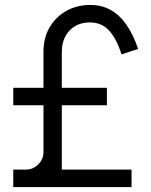

<svg xmlns="http://www.w3.org/2000/svg" viewBox="-20 -755 611 775"><path d="M33.5 0V-70.5H84.5Q113.5 -70.5 134.5 -91.5Q155.5 -112.5 155.5 -141.5V-547Q155.5 -602 180.2 -644.5Q205 -687 247.8 -711Q290.5 -735 344.5 -735Q391.5 -735 427.8 -714.2Q464 -693.5 491.2 -653.8Q518.5 -614 537.5 -557.5L470.5 -535.5Q450 -600 419.8 -632.2Q389.5 -664.5 343.5 -664.5Q292 -664.5 260.8 -631.8Q229.5 -599 229.5 -544.5V-70.5H511V0ZM33.5 -330V-400.5H411.5V-330Z"/></svg>

Font: Manrope ExtraLight
Style: Regular
Weight: 400
Version: Version 4.504